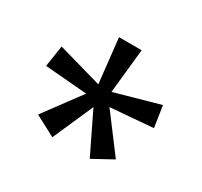

<svg xmlns="http://www.w3.org/2000/svg" viewBox="-103 -895 757 720"><g transform="rotate(30 275.5 -535.0)"><path d="M322 -760 302 -568 494 -622 508 -530 324 -515 443 -357 357 -310 272 -485 195 -310 106 -357 223 -515 41 -530 55 -622 245 -568 224 -760Z"/></g></svg>

Font: Noto Sans Lepcha
Style: Regular
Weight: 400
Designer: Monotype Design Team
Foundry: Monotype Imaging Inc.
Version: Version 2.006; ttfautohint (v1.8.4.7-5d5b)